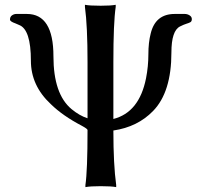

<svg xmlns="http://www.w3.org/2000/svg" viewBox="-20 -767 838 798"><path d="M21.5 -685.5Q21.5 -697.3 29.8 -703.1Q38.1 -709 47.9 -709H91.8Q202.1 -709 202.1 -533.2Q202.1 -376 277.3 -313.5Q310.5 -286.1 343.8 -275.4V-508.8Q343.8 -659.2 333 -738.3V-747.1Q352.5 -743.2 398.4 -743.2Q441.4 -743.2 460.9 -747.1V-738.3Q451.2 -672.9 451.2 -508.8V-272.5Q558.6 -299.8 586.9 -441.4Q596.7 -491.2 596.7 -541Q596.7 -590.8 606.4 -627.9Q626 -709 706.1 -709H748Q758.8 -709 768.1 -703.1Q777.3 -697.3 777.3 -687.5Q777.3 -677.7 770.5 -674.3Q763.7 -670.9 753.9 -668Q744.1 -665 728.5 -657.2Q692.4 -639.6 692.4 -548.8Q692.4 -383.8 616.2 -305.7Q551.8 -239.3 451.2 -224.6Q451.2 -83 462.9 2V10.7Q443.4 6.8 398.4 6.8Q355.5 6.8 335 10.7V2Q343.8 -57.6 343.8 -226.6Q343.8 -231.4 320.3 -244.1Q240.2 -286.1 191.4 -334Q108.4 -411.1 108.4 -514.6Q108.4 -644.5 59.6 -663.1Q47.9 -668 43.9 -669.9Q21.5 -677.7 21.5 -685.5Z"/></svg>

Font: GenEi LateMin P v2
Style: Medium
Weight: 500
Designer: o_tamon (Modified)
Foundry: o_tamon / Adobe Systems Incorporated / FONT 910 / Philipp H. Poll
Version: Version 2.1;Original Version 1.004